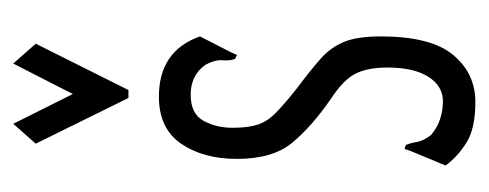

<svg xmlns="http://www.w3.org/2000/svg" viewBox="-244 -484 738 290"><g transform="rotate(-90 125.0 -339.0)"><path d="M116 10Q76 10 54.5 -3.5Q33 -17 20 -35L42 -88L45 -97L51 -95Q54 -88 55.5 -78.5Q57 -69 66 -57Q78 -47 91 -43Q104 -39 117 -39Q140 -39 154 -61Q168 -83 168 -123Q168 -152 159 -170.5Q150 -189 121 -208Q79 -237 54.5 -266.5Q30 -296 30 -350Q30 -401 53 -434.5Q76 -468 124 -468Q193 -468 215 -406L191 -359L187 -350L181 -353Q178 -361 179 -372Q180 -383 172 -398Q156 -420 127 -420Q98 -420 87.5 -400.5Q77 -381 77 -357Q77 -334 81.5 -319.5Q86 -305 99 -292Q112 -279 136 -260Q164 -239 181 -224Q198 -209 206.5 -189Q215 -169 215 -133Q215 -57 187 -23.5Q159 10 116 10ZM83 -688 128 -598 174 -688 204 -654 134 -514H122L53 -654Z"/></g></svg>

Font: Inconsolata UltraCondensed
Style: Regular
Weight: 400
Width: 1
Monospace: yes
Designer: Raph Levien, Cyreal, Brenton Simpson
Foundry: Raph Levien, Cyreal, Google
Version: Version 3.000; ttfautohint (v1.8.2.53-6de2)